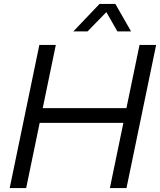

<svg xmlns="http://www.w3.org/2000/svg" viewBox="-20 -958 815 978"><path d="M29.4 0 180.4 -729H264.3L113.3 0ZM539.7 0 690.7 -729H775.3L624.3 0ZM147.7 -332.3 167.3 -407.1H654L641.4 -332.3ZM353.6 -798.1 486.9 -937.9H567.7L647.6 -798.1H578L521.7 -896.3L426 -798.1Z"/></svg>

Font: Mona Sans ExtraLight
Style: Italic
Weight: 200
Italic angle: -11.6951°
Designer: Deni Anggara
Foundry: GitHub
Version: Version 2.000